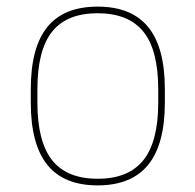

<svg xmlns="http://www.w3.org/2000/svg" viewBox="-20 -550 590 580"><path d="M275 10Q173 10 123 -52Q73 -114 73 -240V-280Q73 -407 123 -468.5Q173 -530 275 -530Q377 -530 427.5 -468.5Q478 -407 478 -280V-240Q478 -114 427.5 -52Q377 10 275 10ZM275 -10Q368 -10 413 -66Q458 -122 458 -240V-280Q458 -399 413 -454.5Q368 -510 275 -510Q182 -510 137.5 -454.5Q93 -399 93 -280V-240Q93 -122 137.5 -66Q182 -10 275 -10Z"/></svg>

Font: M PLUS Code Latin SemiExpanded Thin
Style: Regular
Weight: 250
Width: 6
Designer: Coji Morishita
Foundry: UNDERFOREST DESIGN
Version: Version 1.002; ttfautohint (v1.8.3)